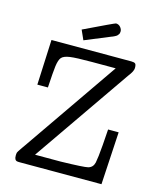

<svg xmlns="http://www.w3.org/2000/svg" viewBox="-125 -949 862 1038"><g transform="rotate(15 305.5 -430.0)"><path d="M55.2 -29.8Q55.2 -34.7 55.7 -39.3Q56.2 -43.9 57.1 -46.9Q58.1 -49.8 61.5 -54.9Q64.9 -60.1 67.4 -64Q69.8 -67.9 76.9 -77.9Q84 -87.9 89.8 -96.2L455.1 -625H321.8Q232.9 -625 199.5 -620.1Q166 -615.2 154.1 -601.6Q142.1 -587.9 137.2 -550.8Q133.3 -522 127.9 -430.2H68.8L80.1 -683.1H526.9Q543 -683.1 549.1 -678Q555.2 -672.9 555.2 -655.8Q555.2 -650.9 554.7 -647.9Q554.2 -645 552.5 -640.6Q550.8 -636.2 549.8 -633.5Q548.8 -630.9 545.4 -625.5Q542 -620.1 539.6 -616.5Q537.1 -612.8 530.5 -604Q523.9 -595.2 520 -588.9L154.8 -61H297.9Q428.7 -64 450.2 -69.8Q476.1 -76.7 482.9 -105Q484.9 -114.7 488.8 -144Q494.6 -192.9 501 -294.9H560.1L543 0H85Q73.7 0 68.4 -1.5Q63 -2.9 59.1 -9.3Q55.2 -15.6 55.2 -29.8ZM223.1 -779.8Q387.2 -858.9 394 -859.9Q409.2 -859.9 419.2 -848.4Q429.2 -836.9 429.2 -824.2Q429.2 -819.3 428 -814.7Q426.8 -810.1 423.8 -806.6Q420.9 -803.2 418.9 -800.5Q417 -797.9 411.4 -794.9Q405.8 -792 404.3 -791Q402.8 -790 396 -787.1Q389.2 -784.2 388.2 -784.2Q266.1 -733.4 247.1 -726.1Z"/></g></svg>

Font: CMU Concrete
Style: Roman
Weight: 500
Version: Version 0.7.0